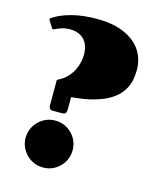

<svg xmlns="http://www.w3.org/2000/svg" viewBox="-110 -802 747 892"><g transform="rotate(15 263.0 -356.0)"><path d="M485.8 -543Q485.8 -523.9 482.9 -502.7Q480 -481.4 470.9 -460.7Q461.9 -439.9 444.3 -420.2Q426.8 -400.4 397.7 -384.3Q368.7 -368.2 325.9 -356.4Q283.2 -344.7 223.1 -339.8V-279.8Q223.1 -271.5 219.5 -264.2Q215.8 -256.8 203.1 -256.8H159.2Q155.8 -256.8 152.1 -257.3Q148.4 -257.8 145.3 -260Q142.1 -262.2 140.1 -266.8Q138.2 -271.5 138.2 -279.8V-395.5Q138.2 -399.9 140.1 -400.9Q142.1 -401.9 143.1 -402.8Q168.5 -415 185.3 -432.9Q202.1 -450.7 211.9 -470.5Q221.7 -490.2 225.8 -509.8Q230 -529.3 230 -544.9Q230 -591.8 205.6 -617.4Q181.2 -643.1 136.2 -643.1Q115.7 -643.1 97.4 -637Q79.1 -630.9 68.8 -625.5Q66.4 -624.5 64.7 -623.5Q63 -622.6 61 -622.6Q57.1 -622.6 54.2 -627.4L34.7 -657.7Q32.7 -661.1 32.7 -663.6Q32.7 -666.5 34.9 -668.5Q37.1 -670.4 38.6 -671.4Q73.7 -694.8 126.5 -708.5Q179.2 -722.2 246.1 -722.2Q312.5 -722.2 358.4 -706.1Q404.3 -689.9 432.6 -664.1Q460.9 -638.2 473.4 -606.2Q485.8 -574.2 485.8 -543ZM67.9 -103Q67.9 -126.5 76.9 -147Q85.9 -167.5 101.3 -182.9Q116.7 -198.2 137.2 -207Q157.7 -215.8 181.2 -215.8Q204.6 -215.8 225.1 -207Q245.6 -198.2 261 -182.9Q276.4 -167.5 285.2 -147Q293.9 -126.5 293.9 -103Q293.9 -79.6 285.2 -59.1Q276.4 -38.6 261 -23.2Q245.6 -7.8 225.1 1Q204.6 9.8 181.2 9.8Q157.7 9.8 137.2 1Q116.7 -7.8 101.3 -23.2Q85.9 -38.6 76.9 -59.1Q67.9 -79.6 67.9 -103Z"/></g></svg>

Font: Fascinate Cyrillic
Style: Regular
Weight: 900
Designer: Denis Ignatov
Foundry: Astigmatic (AOETI)
Version: Version 1.00 November 30, 2018, initial release